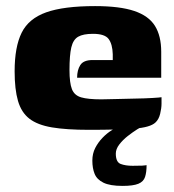

<svg xmlns="http://www.w3.org/2000/svg" viewBox="-20 -421 572 630"><path d="M272 5Q198 5 150.5 -3Q103 -11 76.5 -31.5Q50 -52 39 -90Q28 -128 28 -187Q28 -267 51 -313.5Q74 -360 131.5 -380.5Q189 -401 292 -401Q373 -401 420.5 -385Q468 -369 488.5 -336Q509 -303 509 -251V-166H233Q233 -191 243.5 -207.5Q254 -224 284 -224H350V-243Q349 -276 336.5 -293Q324 -310 285 -310Q253 -310 236.5 -300.5Q220 -291 214 -265.5Q208 -240 208 -191Q208 -149 216 -128.5Q224 -108 246.5 -101.5Q269 -95 312 -95Q329 -95 359.5 -96Q390 -97 422.5 -97.5Q455 -98 480 -99.5Q505 -101 510 -102V-81Q510 -66 505.5 -47.5Q501 -29 490 -19Q473 -3 421 1Q369 5 272 5ZM382 189Q341 189 319.5 178.5Q298 168 290.5 149.5Q283 131 283 106Q283 83 292.5 64.5Q302 46 316.5 31Q331 16 346.5 6.5Q362 -3 374 -9H454Q445 -6 430 3.5Q415 13 399 25.5Q383 38 371.5 53Q360 68 360 83Q360 111 376 117Q392 123 415 123Q438 123 446.5 122.5Q455 122 457 121.5Q459 121 461 121Q461 144 456 159.5Q451 175 434 182Q417 189 382 189Z"/></svg>

Font: Genos Thin ExtraBold
Style: Regular
Weight: 800
Version: Version 1.010